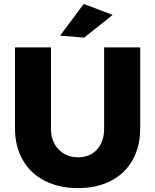

<svg xmlns="http://www.w3.org/2000/svg" viewBox="-20 -942 789 975"><path d="M56.2 0ZM377 -143.1Q436 -143.1 472.4 -182.6Q508.8 -222.2 508.8 -289.1V-701.2H691.9V-289.1Q691.9 -198.2 653.6 -129.6Q615.2 -61 543.7 -23.9Q472.2 13.2 376 13.2Q279.8 13.2 207.3 -23.9Q134.8 -61 95.5 -129.6Q56.2 -198.2 56.2 -289.1V-701.2H238.8V-289.1Q238.8 -223.1 277.8 -183.1Q316.9 -143.1 377 -143.1ZM405.3 -921.9 552.2 -866.2 407.2 -751 285.2 -761.2Z"/></svg>

Font: Argentum Sans
Style: Bold
Weight: 700
Designer: Julieta Ulanovsky (Modified by Cristiano Sobral)
Foundry: Julieta Ulanovsky
Version: Version 1.000; ttfautohint (v1.5.65-e2d9)